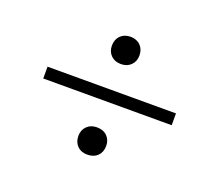

<svg xmlns="http://www.w3.org/2000/svg" viewBox="-80 -662 734 642"><g transform="rotate(20 287.0 -341.0)"><path d="M236 -502Q236 -524 249.5 -537.5Q263 -551 285 -551Q307 -551 320.5 -537.5Q334 -524 334 -502Q334 -481 320.5 -467.5Q307 -454 285 -454Q263 -454 249.5 -467.5Q236 -481 236 -502ZM58 -362H515V-320H58ZM234 -180Q234 -201 247.5 -214.5Q261 -228 283 -228Q306 -228 319.5 -214.5Q333 -201 333 -180Q333 -158 319.5 -144.5Q306 -131 283 -131Q261 -131 247.5 -144.5Q234 -158 234 -180Z"/></g></svg>

Font: Taviraj Light
Style: Regular
Weight: 300
Designer: Katatrad Team
Foundry: CadsonDemak
Version: Version 1.001